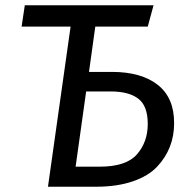

<svg xmlns="http://www.w3.org/2000/svg" viewBox="-20 -709 714 729"><path d="M358.9 -76.2Q459 -76.2 500 -123Q541 -169.9 541 -238.3Q541 -306.6 505.4 -334Q469.7 -361.8 399.9 -361.8H307.1L267.1 -76.2ZM404.8 -436Q516.6 -436 579.1 -386.7Q641.6 -337.4 641.1 -241.2Q641.1 -145 577.1 -76.7Q543.9 -41 484.4 -20.5Q424.8 0 344.2 0H162.1L248 -607.9H62L74.2 -689H563L541 -607.9H341.8L317.9 -436Z"/></svg>

Font: FiraSans-Italic
Style: Italic
Weight: 400
Italic angle: -8°
Designer: Carrois Corporate & Edenspiekermann AG
Foundry: Carrois Corporate GbR & Edenspiekermann AG
Version: Version 3.106;PS 003.106;hotconv 1.0.70;makeotf.lib2.5.58329